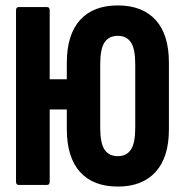

<svg xmlns="http://www.w3.org/2000/svg" viewBox="-20 -681 673 707"><path d="M49 0Q39 0 39 -12V-643Q39 -655 49 -655H153Q163 -655 163 -643V-389H226V-449Q226 -553 274.5 -607Q323 -661 414 -661Q504 -661 553 -607.5Q602 -554 602 -450V-205Q602 -102 553 -48Q504 6 414 6Q323 6 274.5 -48Q226 -102 226 -206V-278H163V-12Q163 0 153 0ZM414 -106Q446 -106 462 -130Q478 -154 478 -210V-445Q478 -501 462 -525Q446 -549 414 -549Q381 -549 365 -525Q349 -501 349 -445V-211Q349 -154 365 -130Q381 -106 414 -106Z"/></svg>

Font: Sofia Sans Extra Condensed ExtraBold
Style: Regular
Weight: 800
Designer: Botio Nikoltchev, Ani Petrova
Foundry: lettersoup
Version: Version 4.101; ttfautohint (v1.8.4.7-5d5b)